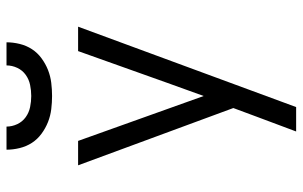

<svg xmlns="http://www.w3.org/2000/svg" viewBox="-190 -740 930 590"><g transform="rotate(-90 275.0 -445.0)"><path d="M241 0H166Q178 -31 189 -61.5Q200 -92 212 -123L238 -193L62 -670H137L275 -284L315 -395L413 -670H488ZM275 -750Q255 -750 234.5 -752.5Q214 -755 195 -762.5Q176 -770 159 -782.5Q142 -795 131 -812Q120 -829 115 -849.5Q110 -870 110 -890H181Q181 -873 188.5 -857Q196 -841 210 -831Q224 -821 241 -817.5Q258 -814 275 -814Q292 -814 309 -817.5Q326 -821 340 -831Q354 -841 361.5 -857Q369 -873 369 -890H440Q440 -870 435 -849.5Q430 -829 419 -812Q408 -795 391 -782.5Q374 -770 355 -762.5Q336 -755 315.5 -752.5Q295 -750 275 -750Z"/></g></svg>

Font: Lode Term
Style: Regular
Weight: 400
Monospace: yes
Designer: Belleve Invis
Foundry: Belleve Invis
Version: Version 29.2.0